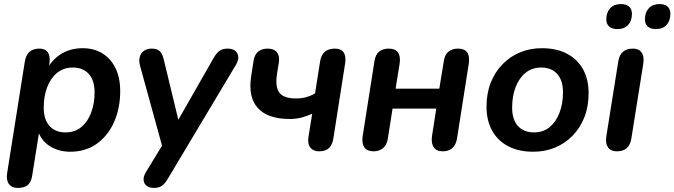

<svg xmlns="http://www.w3.org/2000/svg" viewBox="-20 -736 3316 944"><path d="M67 188Q38 188 24 169Q10 150 15 116L102 -433Q107 -465 125 -481Q143 -497 174 -497Q203 -497 215.5 -478Q228 -459 223 -424L214 -368L212 -398Q240 -447 284.5 -473Q329 -499 386 -499Q442 -499 483.5 -473.5Q525 -448 548 -400.5Q571 -353 571 -288Q571 -205 541.5 -137.5Q512 -70 457 -30Q402 10 325 10Q269 10 225.5 -17Q182 -44 165 -97H174L138 129Q133 160 116 174Q99 188 67 188ZM302 -85Q348 -85 379.5 -111Q411 -137 428 -182Q445 -227 445 -282Q445 -341 416.5 -372.5Q388 -404 338 -404Q293 -404 261 -378Q229 -352 212 -307.5Q195 -263 195 -207Q195 -148 223.5 -116.5Q252 -85 302 -85Z M737 188Q713 188 700 177Q687 166 686 148.5Q685 131 697 111L792 -45L784 7L669 -411Q662 -436 667 -455.5Q672 -475 687.5 -486Q703 -497 726 -497Q752 -497 765.5 -484.5Q779 -472 786 -440L866 -109H835L1031 -452Q1045 -476 1060 -486.5Q1075 -497 1099 -497Q1123 -497 1136.5 -486Q1150 -475 1151.5 -457.5Q1153 -440 1141 -419L805 143Q791 167 776 177.5Q761 188 737 188Z M1549 8Q1520 8 1505.5 -11Q1491 -30 1497 -65L1515 -177Q1487 -164 1461 -157.5Q1435 -151 1404 -151Q1297 -151 1248 -204.5Q1199 -258 1215 -362L1227 -439Q1232 -468 1249.5 -482.5Q1267 -497 1296 -497Q1327 -497 1341.5 -479Q1356 -461 1351 -428L1342 -373Q1332 -309 1353.5 -280.5Q1375 -252 1435 -252Q1462 -252 1484.5 -258Q1507 -264 1529 -277L1554 -435Q1564 -497 1627 -497Q1657 -497 1669.5 -478.5Q1682 -460 1677 -425L1619 -55Q1614 -24 1597.5 -8Q1581 8 1549 8Z M1816 8Q1785 8 1771.5 -11.5Q1758 -31 1763 -66L1821 -435Q1826 -468 1844.5 -482.5Q1863 -497 1891 -497Q1923 -497 1936.5 -478.5Q1950 -460 1945 -424L1925 -300H2140L2162 -435Q2167 -468 2185.5 -482.5Q2204 -497 2232 -497Q2264 -497 2277 -478.5Q2290 -460 2285 -424L2227 -55Q2222 -24 2204 -8Q2186 8 2157 8Q2126 8 2112.5 -12Q2099 -32 2104 -67L2125 -202H1910L1887 -55Q1882 -23 1863.5 -7.5Q1845 8 1816 8Z M2602 10Q2530 10 2478.5 -17Q2427 -44 2399.5 -94Q2372 -144 2372 -211Q2372 -277 2393 -330Q2414 -383 2451.5 -421Q2489 -459 2538 -479Q2587 -499 2644 -499Q2716 -499 2767.5 -472Q2819 -445 2846.5 -395.5Q2874 -346 2874 -278Q2874 -212 2853 -159Q2832 -106 2794.5 -68Q2757 -30 2708 -10Q2659 10 2602 10ZM2605 -85Q2651 -85 2682.5 -111Q2714 -137 2731 -182Q2748 -227 2748 -282Q2748 -341 2719.5 -372.5Q2691 -404 2641 -404Q2596 -404 2564 -378Q2532 -352 2515 -307.5Q2498 -263 2498 -207Q2498 -148 2526.5 -116.5Q2555 -85 2605 -85Z M3012 8Q2983 8 2969.5 -11.5Q2956 -31 2961 -65L3020 -435Q3025 -466 3043 -481.5Q3061 -497 3092 -497Q3121 -497 3134.5 -478Q3148 -459 3143 -424L3084 -54Q3079 -23 3061.5 -7.5Q3044 8 3012 8ZM3204 -593Q3179 -593 3165 -605.5Q3151 -618 3151 -641Q3151 -675 3170 -695.5Q3189 -716 3223 -716Q3249 -716 3262.5 -703.5Q3276 -691 3276 -668Q3276 -634 3257.5 -613.5Q3239 -593 3204 -593ZM3015 -593Q2989 -593 2975 -605.5Q2961 -618 2961 -641Q2961 -675 2980 -695.5Q2999 -716 3033 -716Q3059 -716 3073 -703.5Q3087 -691 3087 -668Q3087 -634 3068.5 -613.5Q3050 -593 3015 -593Z"/></svg>

Font: Nunito ExtraLight
Style: Italic
Weight: 200
Italic angle: -9°
Designer: Vernon Adams
Foundry: Vernon Adams
Version: Version 3.602